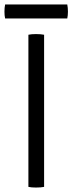

<svg xmlns="http://www.w3.org/2000/svg" viewBox="-23 -839 325 862"><path d="M104.5 -683Q117.5 -686 138.5 -686Q160.5 -686 175 -683V0Q160.5 3 138.5 3Q117.5 3 104.5 0ZM0 -756Q-3 -769.5 -3 -786.5Q-3 -804.5 0 -819H279Q282 -804.5 282 -786.5Q282 -769.5 279 -756Z"/></svg>

Font: Signika Negative SC Light
Style: Regular
Weight: 300
Designer: Anna Giedryś
Foundry: Anna Giedryś
Version: Version 2.000; ttfautohint (v1.8.3) -l 8 -r 50 -G 200 -x 9 -